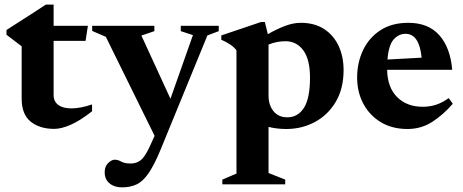

<svg xmlns="http://www.w3.org/2000/svg" viewBox="-20 -544 2000 829"><path d="M211.5 -133.5Q211.5 -106 231.5 -91Q251.5 -76 288.5 -76Q326.5 -76 377.5 -93V-63.5Q326 -23 285.2 -5.2Q244.5 12.5 214 12.5Q151.5 12.5 112.5 -18.8Q73.5 -50 73.5 -118.5V-344L8 -394V-414.5Q32 -430 62.5 -449.5Q93 -469 123.5 -488.5Q154 -508 177.5 -524H211.5V-432.5H359.5L349.5 -367.5H211.5Z M506.5 265Q474 265 453 247.8Q432 230.5 432 199.5Q432 174.5 447 160Q462 145.5 475.5 145.5Q489 145.5 503.5 153.8Q518 162 544 162Q568 162 586 149Q604 136 624.5 93L647.5 42.5L437 -385L378 -410.5V-432.5H646.5V-409.5L590.5 -390.5L716 -117.5L813 -392.5L760.5 -409.5V-432.5H924.5V-409.5L875.5 -391L674.5 99.5Q646.5 167.5 622 203.2Q597.5 239 570.2 252Q543 265 506.5 265Z M1211.5 231.5V252H940V231.5L1001 205.5V-327Q990.5 -340.5 974.2 -351.5Q958 -362.5 935.5 -372.5V-391L1107 -449H1123.5L1136.5 -396.5Q1176 -419 1211.2 -432.2Q1246.5 -445.5 1278.5 -445.5Q1338 -445.5 1379.2 -418.8Q1420.5 -392 1442 -345.8Q1463.5 -299.5 1463.5 -241.5Q1463.5 -161 1429.5 -104Q1395.5 -47 1339.2 -17Q1283 13 1216 13Q1176.5 13 1139.5 4V203ZM1318.5 -209Q1318.5 -287.5 1289.5 -326.8Q1260.5 -366 1212.5 -366Q1194.5 -366 1175.8 -362.5Q1157 -359 1139.5 -351.5V-130.5Q1139.5 -90.5 1160.8 -64Q1182 -37.5 1221 -37.5Q1266 -37.5 1292.2 -78.2Q1318.5 -119 1318.5 -209Z M1743 -445.5Q1829.5 -445.5 1877 -391.8Q1924.5 -338 1932.5 -242.5H1651.5Q1653 -166 1695 -124.5Q1737 -83 1805 -83Q1836 -83 1862.8 -91.8Q1889.5 -100.5 1917.5 -120.5L1935 -96Q1893.5 -48 1845.8 -17.5Q1798 13 1739.5 13Q1673.5 13 1624.8 -16.2Q1576 -45.5 1549 -95.8Q1522 -146 1522 -209.5Q1522 -273.5 1547.5 -327.2Q1573 -381 1622.2 -413.2Q1671.5 -445.5 1743 -445.5ZM1731 -398Q1701.5 -398 1679.8 -373.8Q1658 -349.5 1653 -287L1800.5 -295Q1790.5 -398 1731 -398Z"/></svg>

Font: Newsreader Text
Style: Bold
Weight: 700
Designer: Hugues Gentile
Foundry: Production Type
Version: Version 1.001